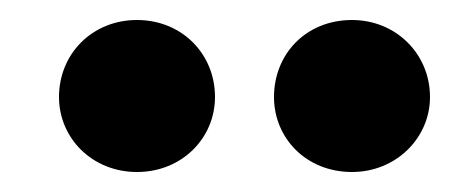

<svg xmlns="http://www.w3.org/2000/svg" viewBox="-20 -770 450 192"><path d="M332 -598C376 -598 410 -632 410 -673C410 -716 376 -750 332 -750C286 -750 254 -716 254 -673C254 -632 286 -598 332 -598ZM117 -598C162 -598 195 -632 195 -673C195 -716 162 -750 117 -750C72 -750 39 -716 39 -673C39 -632 72 -598 117 -598Z"/></svg>

Font: Be Vietnam Pro SemiBold
Style: Regular
Weight: 600
Designer: Lam Bao, Tony Le, Vietanh Nguyen
Foundry: Yellow Type Foundry
Version: Version 1.002